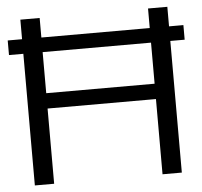

<svg xmlns="http://www.w3.org/2000/svg" viewBox="-50 -722 813 773"><g transform="rotate(-5 357.0 -335.0)"><path d="M60 -670V-591H2V-532H60V0H138V-304H576V0H654V-532H712V-591H654V-670H576V-591H138V-670ZM138 -366V-532H576V-366Z"/></g></svg>

Font: LT Wave Light
Style: Regular
Weight: 300
Designer: Daniel Lyons
Version: Version 2.5 (Glyphs App)